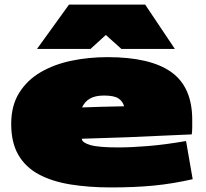

<svg xmlns="http://www.w3.org/2000/svg" viewBox="-20 -810 903 840"><path d="M466 10Q369 10 288.5 -3Q208 -16 150 -47Q92 -78 60.5 -132Q29 -186 29 -268Q29 -348 64 -404Q99 -460 158.5 -494.5Q218 -529 293.5 -544.5Q369 -560 450 -560Q638 -560 729.5 -494.5Q821 -429 821 -286Q821 -273 821 -254.5Q821 -236 819 -222Q762 -220 693 -216.5Q624 -213 537 -209.5Q450 -206 338 -203V-201Q340 -186 375 -175.5Q410 -165 498 -165Q553 -165 627 -171Q701 -177 794 -193L823 -26Q735 -6 652 2Q569 10 466 10ZM339 -340Q383 -342 431.5 -343Q480 -344 523 -345Q517 -367 498 -379.5Q479 -392 435 -392Q397 -392 374 -379Q351 -366 339 -340ZM142 -596 282 -790H615L745 -596H511L443 -657L376 -596Z"/></svg>

Font: Georama ExtraExtended Black
Style: Regular
Weight: 900
Width: 8
Designer: Jean-Baptiste Levee
Foundry: Production Type
Version: Version 1.000